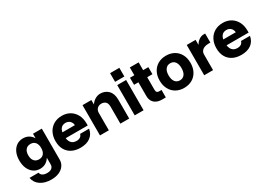

<svg xmlns="http://www.w3.org/2000/svg" viewBox="4 -1622 3817 2746"><g transform="rotate(-30 1912.5 -249.5)"><path d="M185 -265.6Q185 -205.7 213.4 -172.3Q241.8 -138.8 292.7 -138.8Q342.7 -138.8 370.3 -172.3Q398 -205.7 398 -265.6Q398 -325.1 370.3 -358.6Q342.7 -392 292.7 -392Q241.8 -392 213.4 -358.6Q185 -325.1 185 -265.6ZM437.8 -265.5Q437.8 -190 413 -133.2Q388.3 -76.5 343.7 -45Q299.1 -13.5 239.8 -13.5Q178.9 -13.5 133.3 -45Q87.7 -76.5 62.2 -133.2Q36.8 -190 36.8 -265.5Q36.8 -340.7 62.2 -396.8Q87.7 -452.8 133.3 -484Q179 -515.1 239.8 -515.1Q299.1 -515.1 343.7 -484Q388.3 -452.9 413 -396.8Q437.8 -340.8 437.8 -265.5ZM543.8 -500V10.5Q543.8 66.9 513.6 109.6Q483.3 152.4 429.1 176.2Q374.8 200 301.8 200Q192.6 200 122.4 151.3Q52.2 102.6 39.8 22H188.4Q192.4 52.9 220.5 70.7Q248.6 88.5 295.3 88.5Q344.1 88.5 371 66.8Q398 45 398 6V-500Z M623.5 -245.9Q623.5 -164.8 655.6 -106.6Q687.8 -48.3 747.4 -16.9Q807 14.5 889 14.5Q991.3 14.5 1053.1 -31.8Q1115 -78 1128.9 -161.3H980.7Q973.5 -131.7 949.8 -115.2Q926.1 -98.7 887.7 -98.7Q828.9 -98.7 798.6 -138.1Q768.2 -177.5 768.2 -254.7Q768.2 -327.9 795.8 -365.2Q823.4 -402.6 877.2 -402.6Q919.5 -402.6 947.2 -376.7Q974.8 -350.8 978.9 -306.9H763.1V-210.9H1135.6V-243Q1135.6 -326.6 1103.1 -387.9Q1070.5 -449.2 1013.3 -482.9Q956.1 -516.5 882 -516.5Q804.7 -516.5 746.5 -482.7Q688.3 -448.9 655.9 -388Q623.5 -327.1 623.5 -245.9Z M1552.7 -282.2V0H1698.5V-313Q1698.5 -411.6 1646.9 -464.1Q1595.4 -516.5 1515.3 -516.5Q1470.1 -516.5 1426.6 -489.9Q1383.1 -463.3 1354.8 -413.8Q1326.5 -364.3 1326.3 -294.8L1362.3 -289.2Q1362.3 -317.2 1374.7 -338.6Q1387.1 -360.1 1408.4 -372.3Q1429.6 -384.5 1456.7 -384.5Q1500.6 -384.5 1526.6 -360Q1552.7 -335.5 1552.7 -282.2ZM1216 -500V0H1362.3V-500Z M1786.2 -698.9V-555.6H1939.2V-698.9ZM1789.6 -500V0H1936V-500Z M1999.7 -500V-383.3H2303.3V-500ZM2303.3 -123.2H2262.2Q2240.3 -123.2 2228.7 -135.4Q2217.2 -147.7 2217.2 -178.7V-628.6H2071.7V-158.7Q2071.7 -106.1 2092.9 -70.8Q2114.1 -35.5 2152.1 -17.8Q2190.1 0 2240.7 0H2303.3Z M2346.5 -251.8Q2346.5 -172 2378.5 -111.9Q2410.5 -51.9 2467.9 -18.7Q2525.4 14.5 2601.8 14.5Q2678.1 14.5 2735.4 -18.7Q2792.6 -51.9 2824.5 -111.9Q2856.5 -172 2856.5 -251.9Q2856.5 -331.9 2824.5 -391.3Q2792.6 -450.8 2735.4 -483.6Q2678.1 -516.5 2601.8 -516.5Q2525.4 -516.5 2468 -483.6Q2410.6 -450.8 2378.5 -391.2Q2346.5 -331.7 2346.5 -251.8ZM2707.6 -252Q2707.6 -184.3 2679.7 -147.1Q2651.8 -110 2601.9 -110Q2551.6 -110 2523.1 -147.1Q2494.6 -184.3 2494.6 -252Q2494.6 -318.6 2523.1 -355.3Q2551.6 -392 2601.9 -392Q2651.8 -392 2679.7 -355.3Q2707.6 -318.6 2707.6 -252Z M3247.1 -360.7V-510H3220.1Q3178.6 -510 3138.9 -480.7Q3099.1 -451.3 3073.3 -397Q3047.5 -342.7 3047.5 -267.5L3083.5 -261.8Q3083.5 -290.8 3099.3 -313.1Q3115.1 -335.4 3144.5 -348.1Q3173.8 -360.7 3214.6 -360.7ZM2937.1 -500V0H3083.5V-500Z M3280.5 -245.9Q3280.5 -164.8 3312.6 -106.6Q3344.8 -48.3 3404.4 -16.9Q3464 14.5 3546 14.5Q3648.3 14.5 3710.1 -31.8Q3772 -78 3785.9 -161.3H3637.7Q3630.5 -131.7 3606.8 -115.2Q3583.1 -98.7 3544.7 -98.7Q3485.9 -98.7 3455.6 -138.1Q3425.2 -177.5 3425.2 -254.7Q3425.2 -327.9 3452.8 -365.2Q3480.4 -402.6 3534.2 -402.6Q3576.5 -402.6 3604.2 -376.7Q3631.8 -350.8 3635.9 -306.9H3420.1V-210.9H3792.6V-243Q3792.6 -326.6 3760.1 -387.9Q3727.5 -449.2 3670.3 -482.9Q3613.1 -516.5 3539 -516.5Q3461.7 -516.5 3403.5 -482.7Q3345.3 -448.9 3312.9 -388Q3280.5 -327.1 3280.5 -245.9Z"/></g></svg>

Font: Overused Grotesk Light
Style: Regular
Weight: 300
Designer: RandomMaerks
Version: Version 0.005